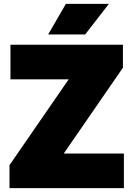

<svg xmlns="http://www.w3.org/2000/svg" viewBox="-20 -971 688 991"><path d="M29 0V-118.5L334.5 -561.5H34V-740H614.5V-621.5L309 -178.5H619.5V0ZM228.5 -793 320 -951H542L419.5 -793Z"/></svg>

Font: Encode Sans Black
Style: Regular
Weight: 900
Designer: Multiple Designers
Foundry: Impallari Type
Version: Version 3.002; ttfautohint (v1.8.3) -l 8 -r 50 -G 200 -x 14 